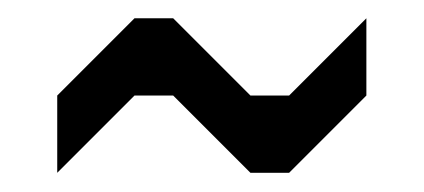

<svg xmlns="http://www.w3.org/2000/svg" viewBox="-20 -353 457 207"><path d="M125 -250 41.7 -166.7V-250L125 -333.3H166.7L250 -250H291.7L375 -333.3V-250L291.7 -166.7H250L166.7 -250Z"/></svg>

Font: Yulong
Style: Regular
Weight: 400
Designer: GGBotNet
Foundry: f0n7.com
Version: 1.00